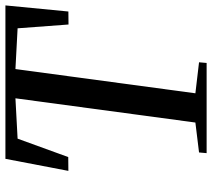

<svg xmlns="http://www.w3.org/2000/svg" viewBox="-57 -726 783 709"><g transform="rotate(-90 334.5 -371.5)"><path d="M123.5 0 126 -28 236.5 -41.5 326 -706 177 -698 109 -511 58 -510.5 102.5 -743H669L646.5 -510.5L598.5 -510L584.5 -698L434 -706L344.5 -41.5L459 -28L456.5 0Z"/></g></svg>

Font: Merriweather 96pt
Style: Italic
Weight: 400
Italic angle: -7.8°
Version: Version 2.101